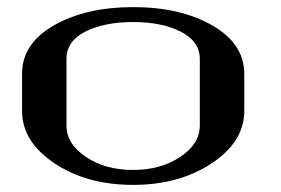

<svg xmlns="http://www.w3.org/2000/svg" viewBox="-20 -770 790 540"><path d="M542 -417V-604.5Q542 -653.3 488.8 -680.7Q435.5 -708 354.5 -708Q273.4 -708 220.2 -681.2Q167 -654.3 167 -604.5V-417Q167 -365.2 221.7 -328.6Q276.4 -292 354.5 -292Q431.6 -292 486.8 -328.6Q542 -365.2 542 -417ZM667 -458Q667 -371.1 575.2 -310.5Q483.4 -250 354.5 -250Q223.6 -250 132.8 -311Q42 -372.1 42 -458V-562.5Q42 -647.5 131.8 -698.7Q221.7 -750 354.5 -750Q488.3 -750 577.6 -698.2Q667 -646.5 667 -562.5Z"/></svg>

Font: okolaks
Style: Bold
Weight: 600
Width: 8
Version: Version 000.6.0